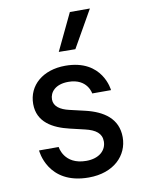

<svg xmlns="http://www.w3.org/2000/svg" viewBox="-89 -853 697 925"><g transform="rotate(-10 259.5 -390.5)"><path d="M416 -791H318L232 -611L313 -610ZM270 10C393 10 464 -64 464 -153C464 -244 397 -289 307 -310L234 -327C190 -337 160 -357 160 -391C160 -426 188 -461 252 -461C346 -461 356 -386 356 -386H448C448 -386 434 -540 251 -540C141 -540 67 -476 67 -385C67 -296 139 -257 220 -238L292 -221C343 -209 371 -188 371 -149C371 -105 335 -71 272 -71C162 -71 152 -160 152 -160H56C56 -160 68 10 270 10Z"/></g></svg>

Font: Be Vietnam Pro
Style: Regular
Weight: 400
Designer: Lam Bao, Tony Le, Vietanh Nguyen
Foundry: Yellow Type Foundry
Version: Version 1.002